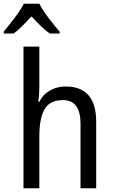

<svg xmlns="http://www.w3.org/2000/svg" viewBox="-51 -1010 608 1030"><path d="M77 -990Q60 -957 28 -915Q-4 -873 -31 -840V-830H22Q44 -846 68.5 -870.5Q93 -895 118 -922Q143 -895 167.5 -871Q192 -847 216 -830H269V-840Q242 -871 209.5 -913.5Q177 -956 160 -990ZM75 -760V0H160V-278Q160 -375 188 -424Q216 -473 287 -473Q381 -473 381 -346V0H465V-357Q465 -546 301 -546Q256 -546 218 -525Q180 -504 160 -464H154Q160 -499 160 -541V-760Z"/></svg>

Font: Noto Sans UI SemiCondensed
Style: Regular
Weight: 400
Width: 4
Designer: Monotype Design Team
Foundry: Monotype Imaging Inc.
Version: 1.001